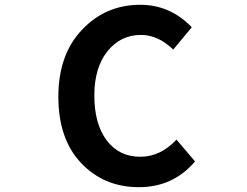

<svg xmlns="http://www.w3.org/2000/svg" viewBox="-20 -774 1040 808"><path d="M564.5 13.7Q418 13.7 321.8 -87.4Q225.6 -188.5 225.6 -367.2Q225.6 -543.9 325.2 -648.9Q424.8 -753.9 570.3 -753.9Q696.3 -753.9 787.1 -659.2L709 -565.4Q645.5 -627 573.2 -627Q487.3 -627 432.1 -558.1Q377 -489.3 377 -372.1Q377 -252 429.2 -183.1Q481.4 -114.3 570.3 -114.3Q655.3 -114.3 722.7 -186.5L800.8 -94.7Q709 13.7 564.5 13.7Z"/></svg>

Font: GenEi Gothic M Regular
Style: Bold
Weight: 700
Designer: o_tamon (Modified); [Source Han Sans]
Ryoko NISHIZUKA  (kana & ideographs); Paul D. Hunt (Latin, Greek & Cyrillic); Wenl
Version: Version 1.1a;Original Version 1.004